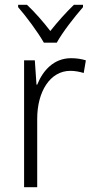

<svg xmlns="http://www.w3.org/2000/svg" viewBox="-20 -785 393 805"><path d="M164 -606H218C242 -650 293 -715 328 -755V-765H290C255 -731 222 -694 191 -655C162 -693 125 -735 93 -765H56V-755C90 -716 139 -650 164 -606ZM278 -541C206 -541 160 -490 136 -430H133L126 -532H81V0H136V-287C136 -401 190 -488 275 -488C295 -488 314 -484 331 -479L340 -532C321 -538 300 -541 278 -541Z"/></svg>

Font: Noto Sans SemiCondensed Light
Style: Regular
Weight: 300
Width: 4
Designer: Monotype Design Team
Foundry: Monotype Imaging Inc.
Version: Version 2.013